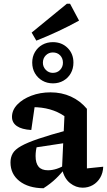

<svg xmlns="http://www.w3.org/2000/svg" viewBox="-20 -994 571 1025"><path d="M421 8Q385 8 354 -16.5Q323 -41 311 -92L324 -374Q254 -422 154 -422Q138 -422 122 -420Q106 -418 92 -415L169 -452L147 -300Q96 -303 70 -321Q44 -339 44 -370Q44 -406 72 -435.5Q100 -465 147 -483Q194 -501 250 -501Q309 -501 358.5 -478.5Q408 -456 444 -413V-95L531 -104Q530 -71 515 -45.5Q500 -20 475.5 -6Q451 8 421 8ZM212 11Q131 10 83.5 -27.5Q36 -65 36 -127Q36 -154 48 -175Q60 -196 93 -214.5Q126 -233 186.5 -253.5Q247 -274 343 -300V-233L138 -202L179 -220Q174 -205 172 -190Q170 -175 170 -161Q170 -123 186 -104Q202 -85 236 -85Q259 -85 283.5 -93Q308 -101 335 -118V-105Q309 -70 279.5 -41.5Q250 -13 212 11ZM263 -549Q231 -549 206 -563.5Q181 -578 166.5 -603Q152 -628 152 -660Q152 -691 166.5 -716Q181 -741 206 -755Q231 -769 262 -769Q310 -769 341 -738Q372 -707 372 -660Q372 -628 358 -603Q344 -578 319 -563.5Q294 -549 263 -549ZM262 -605Q286 -605 301 -621Q316 -637 316 -659Q316 -683 301 -698.5Q286 -714 262 -714Q240 -714 224.5 -698.5Q209 -683 209 -659Q209 -637 224.5 -621Q240 -605 262 -605ZM174 -777 149 -820 337 -974H354L402 -884Q346 -853 289 -826.5Q232 -800 174 -777Z"/></svg>

Font: Piazzolla 24pt
Style: Bold
Weight: 700
Designer: Juan Pablo del Peral
Foundry: Huerta Tipografica
Version: Version 2.005